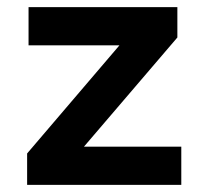

<svg xmlns="http://www.w3.org/2000/svg" viewBox="-20 -518 569 538"><path d="M56 0V-88L348 -430L352 -391H60V-498H477V-413L181 -67L179 -107H488V0Z"/></svg>

Font: Nunito Sans 8pt
Style: Bold
Weight: 700
Version: Version 3.101;gftools[0.9.27]